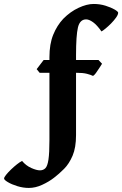

<svg xmlns="http://www.w3.org/2000/svg" viewBox="-179 -716 607 955"><path d="M408.7 -652.8Q408.7 -643.1 398.4 -628.7Q388.2 -614.3 373.8 -599.6Q359.4 -585 345.9 -574Q332.5 -563 325.7 -559.6Q303.7 -591.3 283.9 -605.5Q264.2 -619.6 249.5 -619.6Q218.3 -619.6 208.7 -579.6Q199.2 -539.6 199.2 -440.4V-417.5H311L328.6 -398.9Q323.2 -390.6 314.7 -377.2Q306.2 -363.8 297.9 -352.5Q289.6 -341.3 283.7 -338.4Q272.9 -343.8 253.4 -348.9Q233.9 -354 199.2 -354V-43.9Q199.2 18.1 182.1 58.3Q165 98.6 139.6 124Q114.3 149.4 89.8 168Q64.9 187.5 31.2 203.1Q-2.4 218.8 -35.6 218.8Q-64 218.8 -92.5 210Q-121.1 201.2 -139.9 189.9Q-158.7 178.7 -158.7 171.9Q-158.7 166 -148.9 153.8Q-139.2 141.6 -124.5 127.4Q-109.9 113.3 -94.7 101.3Q-79.6 89.4 -69.3 84.5Q-49.8 107.9 -23.4 119.6Q2.9 131.3 19.5 131.3Q36.1 131.3 46.6 120.8Q57.1 110.4 62 77.9Q66.9 45.4 66.9 -20V-354H18.1L3.4 -372.1L38.1 -417.5H66.9V-431.6Q66.9 -497.1 85.7 -543.2Q104.5 -589.4 135.7 -622.6Q170.9 -658.2 211.9 -677.2Q252.9 -696.3 286.6 -696.3Q318.4 -696.3 346.2 -687.5Q374 -678.7 391.4 -668.5Q408.7 -658.2 408.7 -652.8Z"/></svg>

Font: Dai Banna SIL
Style: Bold
Weight: 700
Designer: Victor Gaultney
Foundry: SIL International
Version: Version 4.000